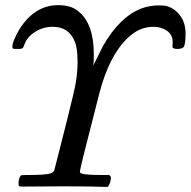

<svg xmlns="http://www.w3.org/2000/svg" viewBox="-20 -725 740 745"><path d="M45 -535Q37 -535 34 -535.5Q31 -536 29.5 -537.5Q28 -539 28 -544Q28 -564 54 -609Q113 -705 206 -705Q257 -705 284 -681Q344 -634 344 -514Q344 -477 342 -473V-472Q343 -472 347 -480.5Q351 -489 361 -509Q371 -529 380 -547Q444 -659 528 -692Q561 -704 596 -704Q615 -704 625 -702Q658 -693 679 -664.5Q700 -636 700 -595Q700 -554 693 -543Q688 -536 670 -535Q649 -535 649 -544Q649 -546 649.5 -552Q650 -558 650 -562Q650 -590 628 -605.5Q606 -621 575 -621Q519 -621 474 -576Q403 -508 365 -361Q290 -70 290 -60Q290 -54 296 -52Q308 -46 379 -46H404Q410 -40 410.5 -37.5Q411 -35 408 -19Q404 -6 398 0H381Q340 -2 225 -2Q196 -2 144 -1.5Q92 -1 69 -1Q58 -1 55 -2.5Q52 -4 52 -10Q52 -31 58 -40Q59 -44 63.5 -45Q68 -46 89 -46Q157 -46 175 -52Q183 -54 190 -62L198 -93Q206 -124 217.5 -169.5Q229 -215 241 -262.5Q253 -310 262.5 -350Q272 -390 274 -404Q281 -445 281 -486Q281 -539 270 -564Q247 -621 185 -621Q147 -621 115.5 -601Q84 -581 74 -550Q71 -540 66.5 -537.5Q62 -535 51 -535Z"/></svg>

Font: MathJax_Math
Style: Italic
Weight: 400
Version: Version 1.1